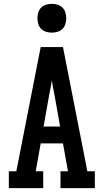

<svg xmlns="http://www.w3.org/2000/svg" viewBox="-20 -980 540 1000"><path d="M26 0V-88H65L192 -735H308L435 -88H474V0H295V-88H334L308 -233H192L166 -88H205V0ZM293 -321 263 -490Q259 -508 256 -525.5Q253 -543 250 -561Q247 -543 244 -525.5Q241 -508 237 -490L207 -321ZM250 -810Q235 -810 220 -814.5Q205 -819 194.5 -829.5Q184 -840 179.5 -855Q175 -870 175 -885Q175 -900 179.5 -915Q184 -930 194.5 -940.5Q205 -951 220 -955.5Q235 -960 250 -960Q265 -960 280 -955.5Q295 -951 305.5 -940.5Q316 -930 320.5 -915Q325 -900 325 -885Q325 -870 320.5 -855Q316 -840 305.5 -829.5Q295 -819 280 -814.5Q265 -810 250 -810Z"/></svg>

Font: Iosevka Slab Semibold
Style: Regular
Weight: 600
Monospace: yes
Designer: Belleve Invis
Foundry: Belleve Invis
Version: Version 11.1.1; ttfautohint (v1.8.3)